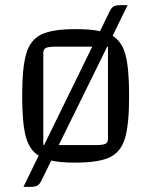

<svg xmlns="http://www.w3.org/2000/svg" viewBox="-20 -622 587 745"><path d="M481 -250Q481 -139 465 -85.5Q449 -32 405.5 -11.5Q362 9 273 9Q212 9 179 1L141 78Q134 93 125 98Q116 103 98 103H71L130 -18Q93 -41 79.5 -94Q66 -147 66 -250Q66 -361 82 -414.5Q98 -468 141 -488.5Q184 -509 273 -509Q333 -509 368 -501L405 -577Q412 -592 421 -597Q430 -602 448 -602H475L417 -483Q454 -460 467.5 -407.5Q481 -355 481 -250ZM151 -59 338 -441H198Q168 -441 158 -436Q148 -431 148 -416V-59ZM399 -441H396L208 -59H349Q379 -59 389 -64Q399 -69 399 -84Z"/></svg>

Font: Changa Light
Style: Regular
Weight: 300
Designer: Eduardo Rodriguez Tunni
Foundry: Eduardo Rodriguez Tunni
Version: Version 2.002; ttfautohint (v1.5) -l 8 -r 50 -G 110 -x 14 -H